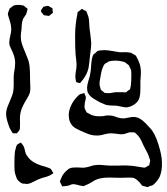

<svg xmlns="http://www.w3.org/2000/svg" viewBox="-20 -719 682 785"><path d="M37 -174Q33 -174 32 -175Q31 -175 30.5 -176.5Q30 -178 29 -179L22 -191Q19 -196 15 -208Q5 -236 5 -252Q5 -269 12 -285.5Q19 -302 20 -305Q31 -330 33 -340Q36 -351 36 -372V-404Q36 -413 37 -419.5Q38 -426 39 -431Q40 -437 41 -445Q42 -453 42 -464Q42 -486 26 -518L19 -534Q18 -538 18 -546Q18 -555 22 -573Q26 -589 26 -598Q26 -607 24 -619Q22 -628 19.5 -635.5Q17 -643 15 -650Q12 -659 12 -661Q12 -664 13.5 -668.5Q15 -673 16 -675Q17 -676 17.5 -679Q18 -682 19 -683Q20 -685 22.5 -686.5Q25 -688 26 -689L35 -696Q43 -699 54 -699Q63 -699 67 -698Q69 -697 72 -697Q75 -697 77 -696Q79 -695 84 -690Q85 -689 88.5 -686.5Q92 -684 93 -682Q93 -680 91.5 -677Q90 -674 90 -671L87 -661Q85 -657 81 -652Q77 -647 75 -643Q70 -632 69 -617.5Q68 -603 68 -600Q67 -595 66 -585.5Q65 -576 65 -569Q65 -554 69.5 -540Q74 -526 83 -505Q93 -481 97 -469Q102 -449 102.5 -425Q103 -401 103 -391L104 -360Q104 -346 102 -340Q99 -330 91.5 -318Q84 -306 81 -300Q67 -275 64 -258Q61 -247 61.5 -232Q62 -217 62 -208Q61 -204 61.5 -199.5Q62 -195 61 -191Q59 -184 49 -174ZM175 -695Q178 -695 182.5 -692Q187 -689 189 -688Q190 -687 191.5 -687Q193 -687 194 -686Q195 -684 195 -675Q195 -674 196 -671Q197 -668 196 -667Q196 -665 189 -661Q183 -655 180 -654H178L166 -656Q161 -656 160 -657Q158 -658 155.5 -661.5Q153 -665 152 -666Q151 -667 149 -670Q147 -673 147 -674Q147 -675 148 -676.5Q149 -678 149 -679Q152 -684 157 -691Q160 -692 166 -693.5Q172 -695 175 -695ZM288 -403Q288 -411 290 -427Q293 -441 293 -454Q293 -466 289 -496Q287 -522 287 -574Q287 -590 288 -602Q289 -614 290 -622Q292 -642 296 -659Q296 -666 298 -670L305 -675L315 -683Q317 -683 322 -678Q331 -675 333 -673Q334 -672 334 -670.5Q334 -669 335 -668Q336 -664 338 -660Q340 -656 341 -652Q344 -643 344.5 -628Q345 -613 346 -604L349 -581Q351 -568 353 -542Q353 -528 349 -500Q344 -452 342 -441Q336 -415 318 -392L311 -384L308 -379L302 -380Q294 -382 291 -384Q288 -402 288 -403ZM603 39 592 42Q590 43 587 44.5Q584 46 581 46L576 44Q562 41 561 40Q559 38 554.5 31.5Q550 25 547 23Q537 13 530 10Q524 7 508 7L473 8L427 7Q396 7 377 14Q366 18 355 26Q341 34 333 37Q323 42 320 42Q317 42 314.5 41Q312 40 309 40Q289 34 278 34Q274 34 266 37.5Q258 41 254 41Q251 42 243 42L236 43Q234 43 233 41Q232 39 232 38Q231 35 228.5 31Q226 27 225 24Q225 21 227.5 16Q230 11 231 8Q236 -7 253 -22Q255 -23 257 -25.5Q259 -28 262 -29Q270 -34 283 -34Q295 -35 305 -34Q309 -34 315.5 -33.5Q322 -33 327 -34Q336 -35 349 -39Q360 -43 369 -44L383 -45Q393 -45 406.5 -43.5Q420 -42 427 -42H466Q472 -42 482 -42.5Q492 -43 506 -42Q521 -42 553 -36Q557 -36 563 -34.5Q569 -33 572 -34Q575 -34 579 -37Q583 -40 585 -41Q586 -42 587.5 -42Q589 -42 590 -43Q591 -45 591 -49Q592 -52 593 -55.5Q594 -59 594 -64L590 -75Q585 -92 573 -112L564 -130Q553 -157 541 -168Q532 -177 531 -177Q529 -178 523 -178H509Q505 -177 498.5 -174.5Q492 -172 488 -171L477 -170Q470 -170 456 -172Q440 -174 433 -174Q423 -174 407 -170Q392 -165 380 -165H374Q354 -165 333.5 -174Q313 -183 310 -184Q286 -195 279 -202Q261 -220 261 -248Q261 -263 268 -282Q279 -309 302 -330Q307 -335 319 -337Q323 -339 325 -338Q326 -337 326.5 -334Q327 -331 328 -330Q331 -324 331 -322V-320Q331 -316 329.5 -309.5Q328 -303 327 -300Q327 -297 326 -290Q325 -283 326 -278Q326 -275 328 -272Q330 -269 331 -266Q332 -265 332.5 -263Q333 -261 335 -259L339 -257Q349 -251 354 -249Q372 -242 397 -244Q403 -244 408.5 -245.5Q414 -247 420 -247Q436 -247 443 -245Q447 -244 453 -241.5Q459 -239 463 -238Q474 -235 485 -235Q491 -235 504.5 -238Q518 -241 525 -241Q543 -241 558.5 -229.5Q574 -218 593 -196Q613 -176 627.5 -129.5Q642 -83 642 -56Q644 -20 631 8Q616 31 603 39ZM133 16Q126 19 114 25.5Q102 32 93 33H90L79 32Q73 32 71 31Q64 29 54 19Q48 12 45 1Q42 -10 41 -12Q39 -23 39 -36Q39 -49 39 -53Q39 -84 41 -99Q42 -103 46 -119Q46 -120 47 -122Q48 -124 50 -127Q51 -129 53.5 -130Q56 -131 57 -132Q59 -133 61.5 -134.5Q64 -136 65 -136Q65 -136 67 -134Q71 -128 74 -125Q78 -120 80 -111.5Q82 -103 83 -99Q86 -87 93 -79Q108 -56 146 -43Q168 -37 178 -33Q180 -32 183 -31Q186 -30 188 -28Q190 -26 192 -22Q194 -18 195 -16Q196 -15 197 -14Q198 -13 198 -11Q198 -10 196.5 -9.5Q195 -9 194 -8Q183 0 172 3Q148 9 133 16ZM549 -316Q543 -301 528.5 -291.5Q514 -282 498 -280Q489 -280 476 -283Q463 -286 454 -287Q448 -287 434.5 -287.5Q421 -288 411 -291Q405 -293 386 -302Q375 -308 363.5 -315Q352 -322 345 -331Q339 -340 339 -340Q336 -348 336 -362Q337 -373 341 -387Q345 -401 347 -407L351 -430Q352 -439 353 -455.5Q354 -472 357 -483Q358 -486 359 -489.5Q360 -493 362 -496Q363 -498 371 -503Q378 -511 380 -511Q384 -513 394 -513Q398 -514 408 -514Q420 -514 442 -510Q451 -508 465 -506Q475 -505 485 -505.5Q495 -506 505 -505L516 -503Q518 -502 522 -499.5Q526 -497 528 -496Q534 -493 535 -492L539 -485Q547 -470 551 -458Q556 -443 556 -422Q556 -411 554 -387V-362Q554 -345 553 -335Q551 -321 549 -316ZM516 -432Q516 -434 510 -445L507 -452Q505 -454 500.5 -457Q496 -460 494 -462Q490 -466 483 -467Q476 -468 473 -469Q466 -471 453 -471Q441 -471 436 -470L425 -468Q425 -468 416 -462Q410 -460 407 -456Q405 -454 404 -451.5Q403 -449 402 -447Q396 -435 393.5 -420Q391 -405 390 -400Q386 -383 387 -373Q387 -368 391 -358Q391 -354 392 -353Q394 -350 397 -348Q400 -346 401 -345Q406 -340 408 -339H413Q417 -338 425 -338Q430 -338 439.5 -340Q449 -342 454 -342H482Q484 -342 488.5 -341.5Q493 -341 496 -342Q498 -343 504 -349Q506 -350 508.5 -351.5Q511 -353 512 -355Q513 -358 513.5 -362.5Q514 -367 515 -369Q517 -382 517 -413Q517 -426 516 -432Z"/></svg>

Font: Rubik-Burned
Style: Regular
Weight: 400
Designer: NaN (generative design), Hubert & Fischer (Rubik source font outlines)
Foundry: NaN, Hubert & Fischer
Version: Version 1.000